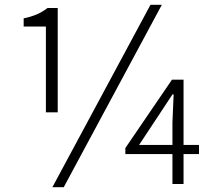

<svg xmlns="http://www.w3.org/2000/svg" viewBox="-20 -762 891 795"><path d="M219 -297V-729H177C150 -708 121 -695 78 -686V-652H170V-297ZM603 -742 197 13H244L650 -742ZM556 -162 634 -280 694 -371H699L694 -255V-162ZM804 -162H740V-432H692L499 -149V-124H694V0H740V-124H804Z"/></svg>

Font: Noto Sans T Chinese Light
Style: Regular
Weight: 300
Designer: Ryoko NISHIZUKA (kana & ideographs); Paul D. Hunt (Latin, Greek & Cyrillic); Wenlong ZHANG (bopomofo); Sandoll Communica
Foundry: Adobe Systems Incorporated
Version: Version 1.000;PS 1;hotconv 1.0.78;makeotf.lib2.5.61930